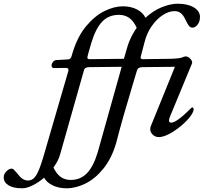

<svg xmlns="http://www.w3.org/2000/svg" viewBox="-216 -725 1110 1035"><path d="M542 -417V-415Q542 -406 554 -406L702 -408Q730 -409 747 -411Q764 -413 775 -419Q781 -421 784 -421Q799 -421 811 -407Q823 -393 819 -383L701 -98Q695 -85 695 -74Q695 -64 708 -64Q736 -64 815 -143Q818 -146 819 -146Q823 -146 825.5 -143.5Q828 -141 828 -137Q828 -115 794 -78.5Q760 -42 715.5 -14Q671 14 640 14Q621 14 607.5 1Q594 -12 594 -27Q594 -38 597 -45L727 -365L552 -363Q539 -363 532 -358.5Q525 -354 522 -344L501 -274Q442 -79 411 43Q387 127 342.5 182.5Q298 238 245.5 264Q193 290 143 290Q100 290 67.5 274Q35 258 22 233Q-9 259 -40.5 274.5Q-72 290 -96 290Q-144 290 -170 274Q-196 258 -196 231Q-196 213 -181.5 198.5Q-167 184 -153 184Q-147 184 -141 190Q-135 196 -128 204Q-121 212 -117 217Q-94 248 -65 248Q-39 248 -21.5 221Q-4 194 17 123L152 -341Q153 -344 153 -349Q153 -359 138 -359L76 -358Q62 -358 62 -372Q62 -381 69 -390.5Q76 -400 86 -401L153 -405Q165 -406 170 -423L176 -443Q202 -528 248 -583.5Q294 -639 346.5 -665Q399 -691 446 -691Q491 -691 523.5 -673.5Q556 -656 568 -629Q609 -667 656 -686Q703 -705 741 -705Q796 -705 829 -685Q862 -665 862 -634Q862 -609 849.5 -592.5Q837 -576 821 -576Q810 -576 802 -586.5Q794 -597 783 -620Q773 -642 759.5 -653.5Q746 -665 724 -665Q695 -665 662 -644Q629 -623 602 -584.5Q575 -546 563 -497ZM255 -415Q255 -406 267 -406L452 -408L463 -446Q481 -519 521 -575Q504 -612 480.5 -628.5Q457 -645 425 -645Q370 -645 335 -608.5Q300 -572 277 -496Q265 -455 260 -437.5Q255 -420 255 -417ZM440 -365 265 -363Q252 -363 245 -358.5Q238 -354 236 -344L109 104Q99 142 72 178Q89 213 111.5 229Q134 245 165 245Q218 245 253 208.5Q288 172 311 95Z"/></svg>

Font: EB Garamond Medium
Style: Italic
Weight: 500
Italic angle: -17.2°
Designer: Georg Duffner and Octavio Pardo
Foundry: Georg Duffner
Version: Version 1.000